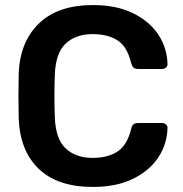

<svg xmlns="http://www.w3.org/2000/svg" viewBox="-20 -730 724 760"><path d="M348 10Q208 10 133.5 -61.5Q59 -133 54 -261Q53 -302 53 -349Q53 -396 54 -439Q59 -565 134.5 -637.5Q210 -710 348 -710Q439 -710 504 -679Q569 -648 605 -595.5Q641 -543 643 -478Q644 -469 637.5 -463Q631 -457 622 -457H527Q515 -457 509 -462Q503 -467 499 -481Q483 -547 444 -571Q405 -595 347 -595Q280 -595 240 -557.5Q200 -520 197 -434Q194 -352 197 -266Q200 -180 240 -142.5Q280 -105 347 -105Q405 -105 444 -129.5Q483 -154 499 -219Q502 -233 508.5 -238Q515 -243 527 -243H622Q631 -243 637.5 -237Q644 -231 643 -222Q641 -157 605 -104.5Q569 -52 504 -21Q439 10 348 10Z"/></svg>

Font: Rubik Medium
Style: Regular
Weight: 500
Designer: Hubert and Fischer
Foundry: Hubert and Fischer
Version: Version 2.300; ttfautohint (v1.8.4.7-5d5b);gftools[0.9.30]